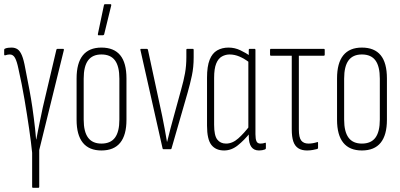

<svg xmlns="http://www.w3.org/2000/svg" viewBox="-24 -715 1918 920"><path d="M134 185Q130 185 130 180V17Q125 -33 115.5 -98.5Q106 -164 93.5 -238Q81 -312 64 -387Q57 -421 48 -437.5Q39 -454 23 -454Q13 -454 1 -450Q-1 -449 -2.5 -450.5Q-4 -452 -4 -454V-476Q-4 -481 0 -482Q7 -485 15 -486Q23 -487 31 -487Q48 -487 60 -479Q72 -471 81 -449.5Q90 -428 97 -388Q109 -327 117 -284.5Q125 -242 131 -201Q135 -175 138 -149.5Q141 -124 144 -99Q147 -74 149 -47H150Q154 -67 157.5 -86Q161 -105 165 -123.5Q169 -142 173 -161.5Q177 -181 181 -200L246 -476Q247 -481 251 -481H278Q283 -481 282 -475L164 4V180Q164 185 159 185Z M462 6Q403 6 373 -31Q343 -68 343 -141V-339Q343 -413 373 -450Q403 -487 462 -487Q522 -487 552 -450.5Q582 -414 582 -339V-141Q582 -68 552 -31Q522 6 462 6ZM462 -27Q506 -27 527 -55.5Q548 -84 548 -142V-338Q548 -397 527 -425.5Q506 -454 462 -454Q419 -454 398 -425.5Q377 -397 377 -338V-142Q377 -84 398 -55.5Q419 -27 462 -27ZM448 -546Q444 -546 445 -552L474 -690Q475 -695 480 -695H505Q510 -695 509 -689L475 -550Q473 -546 469 -546Z M759 0Q756 0 755 -4L649 -475Q647 -481 653 -481H680Q684 -481 685 -476L753 -160Q759 -129 765 -98.5Q771 -68 776 -36H777Q785 -69 793 -99.5Q801 -130 810 -162L844 -286Q856 -328 862.5 -364Q869 -400 869 -441V-477Q869 -481 873 -481H900Q904 -481 904 -476V-440Q904 -393 895.5 -353Q887 -313 875 -271L798 -4Q797 0 794 0Z M1050 6Q1010 6 989 -20.5Q968 -47 968 -113V-343Q968 -397 980.5 -428.5Q993 -460 1016.5 -473.5Q1040 -487 1071 -487Q1101 -487 1128 -474Q1155 -461 1175 -447L1172 -415Q1147 -434 1123.5 -444Q1100 -454 1076 -454Q1057 -454 1039.5 -444.5Q1022 -435 1012 -410.5Q1002 -386 1002 -342V-117Q1002 -66 1017 -46.5Q1032 -27 1059 -27Q1090 -27 1118 -52Q1146 -77 1173 -113L1175 -79Q1146 -43 1115.5 -18.5Q1085 6 1050 6ZM1217 6Q1168 6 1168 -63V-88L1166 -93V-427L1168 -439V-476Q1168 -481 1173 -481H1196Q1200 -481 1200 -476V-72Q1200 -49 1205 -38Q1210 -27 1224 -27Q1231 -27 1236 -28Q1241 -29 1247 -31Q1250 -32 1250 -27V-5Q1250 -1 1246 1Q1233 6 1217 6Z M1447 6Q1422 6 1405.5 -4.5Q1389 -15 1381.5 -37Q1374 -59 1374 -95V-448H1274Q1270 -448 1270 -453V-476Q1270 -481 1274 -481H1527Q1532 -481 1532 -476V-453Q1532 -448 1527 -448H1408V-95Q1408 -56 1419.5 -41.5Q1431 -27 1454 -27Q1465 -27 1476 -29Q1487 -31 1496 -34Q1500 -36 1500 -30V-6Q1500 -3 1496 -1Q1488 1 1475 3.5Q1462 6 1447 6Z M1710 6Q1651 6 1621 -31Q1591 -68 1591 -141V-339Q1591 -413 1621 -450Q1651 -487 1710 -487Q1770 -487 1800 -450.5Q1830 -414 1830 -339V-141Q1830 -68 1800 -31Q1770 6 1710 6ZM1710 -27Q1754 -27 1775 -55.5Q1796 -84 1796 -142V-338Q1796 -397 1775 -425.5Q1754 -454 1710 -454Q1667 -454 1646 -425.5Q1625 -397 1625 -338V-142Q1625 -84 1646 -55.5Q1667 -27 1710 -27Z"/></svg>

Font: Sofia Sans Extra Condensed ExtraLight
Style: Regular
Weight: 250
Designer: Botio Nikoltchev, Ani Petrova
Foundry: lettersoup
Version: Version 4.101